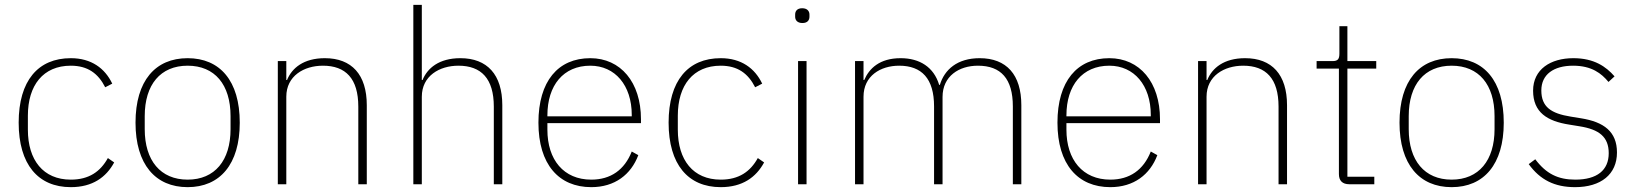

<svg xmlns="http://www.w3.org/2000/svg" viewBox="-20 -760 6748 792"><path d="M272 12C362 12 418 -29 451 -90L425 -108C394 -52 347 -19 272 -19C158 -19 95 -100 95 -225V-283C95 -408 158 -489 272 -489C342 -489 385 -457 414 -400L443 -415C413 -478 357 -520 272 -520C137 -520 57 -427 57 -254C57 -82 137 12 272 12Z M754 12C887 12 969 -82 969 -254C969 -427 887 -520 754 -520C621 -520 539 -427 539 -254C539 -82 621 12 754 12ZM754 -19C642 -19 577 -98 577 -227V-281C577 -411 642 -489 754 -489C866 -489 931 -411 931 -281V-227C931 -98 866 -19 754 -19Z M1161 0V-361C1161 -447 1234 -489 1312 -489C1406 -489 1458 -436 1458 -320V0H1493V-326C1493 -452 1431 -520 1320 -520C1232 -520 1184 -479 1164 -430H1161V-508H1126V0Z M1685 0H1720V-361C1720 -447 1793 -489 1871 -489C1965 -489 2017 -436 2017 -320V0H2052V-326C2052 -452 1990 -520 1879 -520C1791 -520 1743 -479 1723 -430H1720V-740H1685Z M2419 12C2516 12 2583 -40 2613 -120L2586 -135C2556 -59 2499 -19 2419 -19C2305 -19 2238 -101 2238 -225V-252H2624V-268C2624 -421 2540 -520 2415 -520C2282 -520 2201 -425 2201 -254C2201 -82 2285 12 2419 12ZM2415 -489C2517 -489 2586 -408 2586 -286V-280H2238V-284C2238 -408 2304 -489 2415 -489Z M2953 12C3043 12 3099 -29 3132 -90L3106 -108C3075 -52 3028 -19 2953 -19C2839 -19 2776 -100 2776 -225V-283C2776 -408 2839 -489 2953 -489C3023 -489 3066 -457 3095 -400L3124 -415C3094 -478 3038 -520 2953 -520C2818 -520 2738 -427 2738 -254C2738 -82 2818 12 2953 12Z M3290 -665C3311 -665 3319 -677 3319 -691V-700C3319 -714 3310 -726 3289 -726C3268 -726 3260 -714 3260 -700V-691C3260 -677 3269 -665 3290 -665ZM3272 0H3307V-508H3272Z M3542 0V-361C3542 -447 3612 -489 3689 -489C3782 -489 3833 -436 3833 -321V0H3868V-360C3868 -446 3936 -489 4014 -489C4109 -489 4158 -435 4158 -321V0H4193V-326C4193 -452 4132 -520 4021 -520C3929 -520 3876 -473 3857 -410H3854C3832 -483 3774 -520 3695 -520C3608 -520 3565 -477 3545 -430H3542V-508H3507V0Z M4560 12C4657 12 4724 -40 4754 -120L4727 -135C4697 -59 4640 -19 4560 -19C4446 -19 4379 -101 4379 -225V-252H4765V-268C4765 -421 4681 -520 4556 -520C4423 -520 4342 -425 4342 -254C4342 -82 4426 12 4560 12ZM4556 -489C4658 -489 4727 -408 4727 -286V-280H4379V-284C4379 -408 4445 -489 4556 -489Z M4957 0V-361C4957 -447 5030 -489 5108 -489C5202 -489 5254 -436 5254 -320V0H5289V-326C5289 -452 5227 -520 5116 -520C5028 -520 4980 -479 4960 -430H4957V-508H4922V0Z M5649 0V-31H5538V-477H5657V-508H5538V-652H5505V-539C5505 -517 5499 -508 5477 -508H5411V-477H5503V-42C5503 -15 5517 0 5546 0Z M5968 12C6101 12 6183 -82 6183 -254C6183 -427 6101 -520 5968 -520C5835 -520 5753 -427 5753 -254C5753 -82 5835 12 5968 12ZM5968 -19C5856 -19 5791 -98 5791 -227V-281C5791 -411 5856 -489 5968 -489C6080 -489 6145 -411 6145 -281V-227C6145 -98 6080 -19 5968 -19Z M6477 12C6584 12 6650 -41 6650 -131C6650 -217 6596 -257 6502 -272L6459 -279C6378 -292 6338 -319 6338 -387C6338 -453 6389 -489 6469 -489C6546 -489 6586 -457 6615 -422L6640 -445C6605 -485 6556 -520 6470 -520C6376 -520 6304 -474 6304 -386C6304 -296 6363 -260 6453 -246L6496 -239C6577 -226 6616 -195 6616 -128C6616 -58 6568 -19 6478 -19C6407 -19 6358 -43 6313 -103L6286 -83C6333 -18 6393 12 6477 12Z"/></svg>

Font: IBM Plex Thai ExtraLight
Style: Regular
Weight: 200
Designer: Mike Abbink, Paul van der Laan, Pieter van Rosmalen, Ben Mitchell, Mark Frömberg
Foundry: Bold Monday
Version: Version 1.0